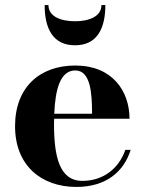

<svg xmlns="http://www.w3.org/2000/svg" viewBox="-20 -729 573 759"><path d="M171.5 -709H156.5C156.5 -613 191.5 -550 276.5 -550C361.5 -550 396.5 -613 396.5 -709H381C381 -662.5 330 -645 276.5 -645C222.5 -645 171.5 -662.5 171.5 -709ZM496.5 -136.5H475.5C450.5 -65 390.5 -14 305.5 -14C214.5 -14 193.5 -111 193.5 -240C193.5 -246.5 193.5 -253 194 -259.5H492C492 -368.5 424.5 -470 277.5 -470C138 -470 39.5 -385 39.5 -230C39.5 -75 143 10 282 10C402 10 470.5 -53 496.5 -136.5ZM277.5 -450.5C339 -450.5 343.5 -359 344 -279.5H194.5C198.5 -375.5 218 -450.5 277.5 -450.5Z"/></svg>

Font: Bodoni* 11pt
Style: Bold
Weight: 700
Version: Version 2.3